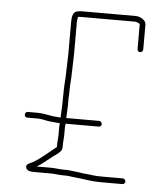

<svg xmlns="http://www.w3.org/2000/svg" viewBox="-48 -666 608 706"><g transform="rotate(5 256.5 -313.0)"><path d="M60 -216H98C104 -216 111 -215 118 -214C139 -209 154 -208 179 -206H181C181 -203 181 -199 180 -196V-161C180 -151 178 -142 178 -132V-118C177 -117 176 -116 173 -114C149 -95 124 -72 97 -56C87 -50 68 -47 72 -33C76 -19 91 -19 108 -19H162C179 -19 194 -16 212 -16C227 -17 243 -13 257 -12C288 -9 315 -3 348 -3H430C435 -3 440 -8 440 -13C440 -18 435 -24 430 -24H348C330 -24 316 -26 300 -28C298 -28 283 -30 280 -30C274 -31 267 -32 260 -33C244 -34 229 -38 211 -37C194 -37 178 -40 162 -40H110C130 -51 149 -69 168 -83C179 -91 199 -102 199 -118V-132C199 -141 201 -152 201 -161V-195C202 -198 202 -202 202 -206H325C330 -206 335 -211 335 -216C335 -221 330 -227 325 -227H203C203 -240 205 -260 205 -271V-300C206 -311 206 -321 206 -330C206 -349 209 -375 209 -395C209 -417 211 -440 211 -463V-580C211 -587 212 -593 213 -598V-601C218 -602 222 -602 226 -602H425C428 -602 439 -598 442 -595V-503C442 -497 446 -492 452 -492C458 -492 463 -497 463 -503V-595C463 -611 441 -623 425 -623H226C220 -623 214 -622 209 -621C193 -618 190 -600 190 -580V-463C190 -440 188 -416 188 -394C188 -373 185 -350 185 -330C185 -311 184 -290 184 -271C184 -260 182 -239 182 -227H180C171 -228 164 -228 157 -229C138 -231 118 -237 98 -237H60C54 -237 50 -232 50 -226C50 -220 54 -216 60 -216Z"/></g></svg>

Font: Electronic
Style: Thn
Weight: 100
Version: Version 1.011